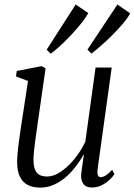

<svg xmlns="http://www.w3.org/2000/svg" viewBox="-20 -844 612 874"><path d="M162.5 10Q130 10 106.8 -1.8Q83.5 -13.5 70.8 -39.2Q58 -65 58 -107Q58 -121.5 60 -145.5Q62 -169.5 65.8 -197Q69.5 -224.5 73 -249Q76.5 -273.5 79 -288.5L107.5 -475.5L52.5 -496L56.5 -521L170 -543L187.5 -533L151.5 -282.5Q149 -264.5 145.8 -242.2Q142.5 -220 139.5 -197.2Q136.5 -174.5 134.5 -153.8Q132.5 -133 132.5 -118Q132.5 -88 139.8 -71Q147 -54 161 -47.2Q175 -40.5 195 -40.5Q224 -40.5 256 -61.8Q288 -83 317.8 -119Q347.5 -155 368.5 -199L415 -536.5H488.5L424.5 -76Q422 -58 425.2 -47.8Q428.5 -37.5 438.5 -37.5Q448.5 -37.5 461.5 -45.5Q474.5 -53.5 490.5 -71L501 -51.5Q495.5 -42 480.8 -27.5Q466 -13 445 -1.8Q424 9.5 399 9.5Q369.5 9.5 358.2 -8.8Q347 -27 349.5 -51.5Q349.5 -54 351 -64.2Q352.5 -74.5 354.5 -88.5Q356.5 -102.5 358.5 -116.5Q360.5 -130.5 362 -140L361 -140.5Q343.5 -110 322.2 -82.8Q301 -55.5 276 -34.8Q251 -14 222.8 -2Q194.5 10 162.5 10ZM210.5 -599.5 192.5 -618 324.5 -823.5 382 -784.5Q373.5 -768.5 358.8 -749.2Q344 -730 325.8 -709Q307.5 -688 287.5 -667.8Q267.5 -647.5 247.8 -629.8Q228 -612 210.5 -599.5ZM396.5 -600 378 -618 514.5 -823.5 572.5 -783Q561.5 -762.5 540.2 -737.2Q519 -712 493 -686Q467 -660 441.5 -637.5Q416 -615 396.5 -600Z"/></svg>

Font: Merriweather 72pt Light
Style: Italic
Weight: 300
Italic angle: -7.8°
Version: Version 2.101